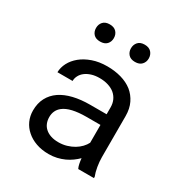

<svg xmlns="http://www.w3.org/2000/svg" viewBox="-173 -861 946 998"><g transform="rotate(30 300.0 -361.5)"><path d="M432.1 0H526.4V-7.8Q517.6 -29.8 512.7 -59.3Q507.8 -88.9 507.8 -115.2V-360.8Q507.8 -405.3 491.7 -438.5Q475.6 -471.7 447.8 -494.1Q419.4 -516.1 380.9 -527.1Q342.3 -538.1 297.4 -538.1Q248 -538.1 209.2 -524.4Q170.4 -510.7 143.6 -488.8Q116.2 -466.3 101.8 -438.5Q87.4 -410.6 86.9 -381.8H177.7Q177.7 -398.4 185.8 -413.8Q193.8 -429.2 208.5 -440.4Q223.1 -451.7 244.4 -458.5Q265.6 -465.3 292.5 -465.3Q321.3 -465.3 344.5 -458Q367.7 -450.7 383.8 -437.5Q399.9 -423.8 408.7 -404.8Q417.5 -385.7 417.5 -361.8V-320.3H318.8Q263.7 -320.3 219 -309.6Q174.3 -298.8 142.6 -277.3Q110.8 -255.4 93.5 -222.7Q76.2 -189.9 76.2 -146.5Q76.2 -113.3 89.1 -84.7Q102.1 -56.2 126 -35.6Q149.4 -14.6 183.3 -2.4Q217.3 9.8 259.3 9.8Q285.2 9.8 308.1 4.4Q331.1 -1 351.6 -10.3Q371.6 -19.5 388.4 -31.7Q405.3 -43.9 418.9 -57.6Q420.4 -41 423.6 -25.6Q426.8 -10.3 432.1 0ZM272.5 -68.8Q246.1 -68.8 226.1 -75.7Q206.1 -82.5 192.9 -94.7Q179.7 -106.4 173.1 -123Q166.5 -139.6 166.5 -159.2Q166.5 -179.7 174.1 -195.8Q181.6 -211.9 196.3 -223.6Q216.8 -240.2 251.7 -248.3Q286.6 -256.3 333.5 -256.3H417.5V-149.4Q409.7 -133.8 396 -119.4Q382.3 -105 363.8 -93.8Q344.7 -82.5 321.8 -75.7Q298.8 -68.8 272.5 -68.8ZM145.5 -681.6Q145.5 -659.7 158.9 -645Q172.4 -630.4 198.7 -630.4Q225.1 -630.4 238.8 -645Q252.4 -659.7 252.4 -681.6Q252.4 -703.6 238.8 -718.5Q225.1 -733.4 198.7 -733.4Q172.4 -733.4 158.9 -718.5Q145.5 -703.6 145.5 -681.6ZM355.5 -680.7Q355.5 -659.2 368.9 -644.3Q382.3 -629.4 408.7 -629.4Q435.1 -629.4 448.7 -644.3Q462.4 -659.2 462.4 -680.7Q462.4 -702.6 448.7 -717.8Q435.1 -732.9 408.7 -732.9Q382.3 -732.9 368.9 -717.8Q355.5 -702.6 355.5 -680.7Z"/></g></svg>

Font: Roboto Mono
Style: Regular
Weight: 400
Monospace: yes
Designer: Google
Version: Version 3.000